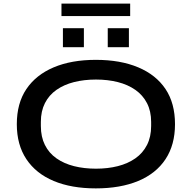

<svg xmlns="http://www.w3.org/2000/svg" viewBox="-20 -1030 1061 1062"><path d="M510 12Q375 12 277 -29Q179 -70 126 -149.5Q73 -229 73 -343Q73 -459 126 -537.5Q179 -616 277 -657.5Q375 -699 510 -699Q646 -699 744.5 -657.5Q843 -616 895.5 -537.5Q948 -459 948 -343Q948 -229 895.5 -149.5Q843 -70 744.5 -29Q646 12 510 12ZM511 -97Q576 -97 631.5 -111Q687 -125 728.5 -154Q770 -183 793 -228Q816 -273 816 -333V-356Q816 -415 793 -459.5Q770 -504 728.5 -533Q687 -562 631.5 -576Q576 -590 511 -590Q445 -590 389.5 -576Q334 -562 292.5 -533Q251 -504 228.5 -459.5Q206 -415 206 -356V-333Q206 -273 228.5 -228Q251 -183 292.5 -154Q334 -125 389.5 -111Q445 -97 511 -97ZM328 -769V-874H444V-769ZM576 -769V-874H693V-769ZM320 -941V-1010H700V-941Z"/></svg>

Font: Archivo Expanded Medium
Style: Regular
Weight: 500
Width: 7
Designer: Hector Gatti
Foundry: Omnibus-Type
Version: Version 2.001